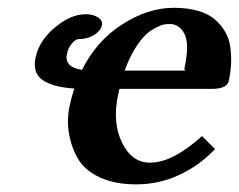

<svg xmlns="http://www.w3.org/2000/svg" viewBox="-20 -465 618 497"><path d="M302.7 -282.2H335.9H460.9Q456.1 -282.2 458 -291Q470.7 -351.6 457.5 -377.2Q444.3 -402.8 419.4 -402.8Q412.1 -402.8 404.8 -401.6Q397.5 -400.4 383.3 -393.3Q369.1 -386.2 356.7 -374.5Q344.2 -362.8 329.3 -338.9Q314.5 -314.9 302.7 -282.2ZM502.9 -112.8 536.6 -79.1Q497.1 -37.1 444.6 -12.5Q392.1 12.2 332.5 12.2Q277.8 12.2 239 -5.6Q200.2 -23.4 182.4 -53.2Q164.6 -83 158.2 -121.3Q151.9 -159.7 162.6 -201.2Q165.5 -214.4 172.4 -235.8Q117.2 -239.3 90.3 -257.8Q63.5 -276.4 72.3 -316.9Q81.5 -359.9 122.3 -394Q163.1 -428.2 202.1 -428.2Q220.7 -428.2 233.6 -419.9Q246.6 -411.6 243.7 -398.9Q240.7 -385.3 223.6 -374.5Q206.5 -363.8 183.6 -363.8Q175.8 -363.8 166 -352.3Q156.2 -340.8 153.3 -325.2Q146 -291 192.4 -284.2Q229 -358.4 295.9 -401.6Q362.8 -444.8 429.7 -444.8Q465.3 -444.8 492.4 -437Q519.5 -429.2 536.1 -414.8Q552.7 -400.4 563 -382.6Q573.2 -364.7 576.2 -342.8Q579.1 -320.8 578.1 -299.8Q577.1 -278.8 572.3 -255.9Q567.9 -234.9 527.8 -234.9H289.1Q288.6 -231.9 287.4 -226.8Q286.1 -221.7 285.6 -219.2Q270.5 -147.5 295.9 -95.7Q321.3 -43.9 368.2 -43.9Q426.8 -43.9 502.9 -112.8Z"/></svg>

Font: Linux Libertine Slanted
Style: Semibold Slanted
Weight: 600
Designer: Philipp H. Poll
Foundry: Philipp H. Poll
Version: Version 5.1.1